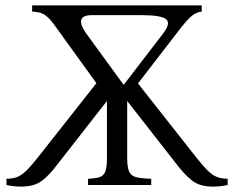

<svg xmlns="http://www.w3.org/2000/svg" viewBox="-20 -685 867 711"><path d="M58 6Q31 6 4 0V-23Q27 -23 43.5 -29.5Q60 -36 77.5 -53Q95 -70 121 -103L337 -377L199 -568Q177 -600 163 -615Q149 -630 135 -635.5Q121 -641 99 -642V-665H727V-642Q705 -640 686 -622.5Q667 -605 639 -568L491 -376L706 -103Q732 -70 749.5 -53Q767 -36 784 -29.5Q801 -23 823 -23V0Q796 6 769 6Q719 6 691 -16.5Q663 -39 637 -73L451 -311V-100Q451 -66 458 -50Q465 -34 484 -29Q503 -24 540 -23V0H306V-23Q333 -24 348.5 -29Q364 -34 370 -50Q376 -66 376 -100V-311L190 -73Q165 -39 136.5 -16.5Q108 6 58 6ZM439 -372 584 -561Q613 -598 595.5 -613.5Q578 -629 501 -629H322Q251 -629 300 -560L437 -372Z"/></svg>

Font: Bona Nova SC
Style: Regular
Weight: 400
Designer: Mateusz Machalski
Foundry: Capitalics
Version: Version 4.001; ttfautohint (v1.8.4.7-5d5b)